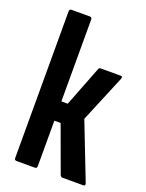

<svg xmlns="http://www.w3.org/2000/svg" viewBox="-132 -749 620 815"><g transform="rotate(20 178.5 -341.5)"><path d="M354.7 -13.3Q359.9 0 347.6 0H254.8Q247.5 0 243.5 -8.6L167.7 -215.8H139.4V-10.9Q139.4 0 130.1 0H46.8Q37.4 0 37.4 -10.9V-672.1Q37.4 -683 46.8 -683H130.1Q139.4 -683 139.4 -672.1V-302.9H168.1L239.1 -485.3Q240.9 -491.5 249.1 -491.5H339Q344.5 -491.5 345.7 -487.9Q346.9 -484.3 344.5 -479.1L256.1 -266.8Z"/></g></svg>

Font: Sofia Sans Extra Condensed
Style: Regular
Weight: 400
Designer: Botio Nikoltchev, Ani Petrova
Foundry: lettersoup
Version: Version 4.101